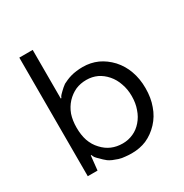

<svg xmlns="http://www.w3.org/2000/svg" viewBox="-146 -722 815 849"><g transform="rotate(-30 261.5 -297.5)"><path d="M67.4 0Q79.1 0 117.2 0Q119.1 -18.6 125 -73.2Q126 -73.2 127.9 -73.2Q128.9 -70.3 131.8 -64.5Q133.8 -59.6 138.7 -54.7Q142.6 -49.8 149.4 -43.9Q155.3 -38.1 162.1 -31.2Q168.9 -25.4 176.8 -18.6Q185.5 -12.7 196.3 -7.8Q208 -2.9 222.7 2Q238.3 6.8 253.9 7.8Q269.5 9.8 287.1 9.8Q329.1 9.8 363.3 -4.9Q398.4 -20.5 426.8 -50.8Q455.1 -81.1 468.8 -121.1Q483.4 -160.2 483.4 -210Q483.4 -257.8 468.8 -297.9Q455.1 -336.9 426.8 -368.2Q398.4 -398.4 364.3 -414.1Q329.1 -429.7 289.1 -429.7Q272.5 -429.7 256.8 -427.7Q241.2 -425.8 227.5 -421.9Q213.9 -418 203.1 -413.1Q192.4 -408.2 184.6 -404.3Q177.7 -399.4 170.9 -393.6Q164.1 -387.7 158.2 -381.8Q152.3 -376 148.4 -372.1Q144.5 -367.2 142.6 -365.2Q141.6 -362.3 140.6 -360.4Q138.7 -358.4 138.7 -357.4Q137.7 -357.4 135.7 -357.4Q135.7 -418.9 135.7 -605.5Q119.1 -605.5 67.4 -605.5Q67.4 -567.4 67.4 -453.1Q67.4 -339.8 67.4 0ZM131.8 -210Q131.8 -247.1 141.6 -276.4Q152.3 -305.7 172.9 -328.1Q193.4 -349.6 218.8 -361.3Q244.1 -372.1 274.4 -372.1Q303.7 -372.1 329.1 -360.4Q353.5 -348.6 373 -326.2Q392.6 -303.7 402.3 -274.4Q413.1 -245.1 413.1 -210Q413.1 -173.8 402.3 -144.5Q392.6 -115.2 373 -92.8Q353.5 -70.3 329.1 -59.6Q303.7 -47.9 274.4 -47.9Q244.1 -47.9 218.8 -58.6Q193.4 -69.3 172.9 -91.8Q152.3 -113.3 141.6 -143.6Q131.8 -172.9 131.8 -210Z"/></g></svg>

Font: TextaAlt
Style: Regular
Weight: 400
Designer: Daniel Hernandez & Miguel Hernandez
Version: Version 1.005;com.myfonts.easy.latinotype.texta.alt-regular.